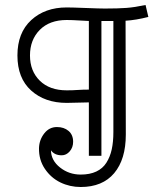

<svg xmlns="http://www.w3.org/2000/svg" viewBox="-20 -624 640 769"><path d="M399.9 -589.8Q453.6 -589.8 486.3 -592.3Q519 -594.7 563 -604L574.2 -556.2Q524.9 -543.5 482.9 -541L483.9 -85Q483.9 14.2 437.3 69.6Q390.6 125 303.2 125Q259.8 125 221.9 106.7Q184.1 88.4 159.7 52.2Q135.3 16.1 136.2 -30.8Q137.2 -64 157.2 -89.6Q177.2 -115.2 208 -115.2Q236.3 -115.2 254.6 -99.6Q272.9 -84 272.9 -56.2Q272.9 -33.7 259.3 -17.8Q245.6 -2 227.1 -2Q198.2 -2 184.1 -22Q184.6 18.6 220.5 46.9Q256.3 75.2 303.2 75.2Q339.8 75.2 365.7 63Q391.6 50.8 406.2 27.6Q420.9 4.4 427.5 -25.6Q434.1 -55.7 434.1 -95.2V-540H386.2V0H335.9V-213.9Q311 -213.9 291.5 -212.9Q272 -211.9 247.1 -211.9Q159.7 -211.9 104.7 -261.5Q49.8 -311 49.8 -401.9Q49.8 -492.7 105 -543.5Q160.2 -594.2 247.1 -594.2Q268.6 -594.2 323.5 -592Q378.4 -589.8 399.9 -589.8ZM335.9 -540Q329.6 -540.5 316.9 -541Q304.2 -541.5 297.9 -542Q269 -543.9 247.1 -543.9Q178.7 -543.9 139.4 -504.4Q100.1 -464.8 100.1 -401.9Q100.1 -339.4 139.4 -300.8Q178.7 -262.2 247.1 -262.2Q272 -262.2 291.5 -263.7Q311 -265.1 335.9 -265.1Z"/></svg>

Font: Compagnon Roman
Style: Regular
Weight: 400
Designer: Juliette Duhe, Lea Pradine
Foundry: Velvetyne Type Foundry
Version: Version 1.000;PS 001.000;hotconv 1.0.88;makeotf.lib2.5.64775